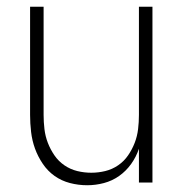

<svg xmlns="http://www.w3.org/2000/svg" viewBox="-20 -540 540 568"><path d="M238 8Q212 8 187 1.5Q162 -5 141.5 -19.5Q121 -34 106.5 -55.5Q92 -77 83.5 -100.5Q75 -124 72 -149.5Q69 -175 69 -200V-520H109V-200Q109 -179 111.5 -158Q114 -137 121.5 -117.5Q129 -98 141 -80.5Q153 -63 170.5 -51Q188 -39 208.5 -34Q229 -29 250 -29Q271 -29 291.5 -34Q312 -39 329.5 -51Q347 -63 359 -80.5Q371 -98 378.5 -117.5Q386 -137 388.5 -158Q391 -179 391 -200V-520H431V0H391V-100Q383 -76 368 -55Q353 -34 332.5 -19.5Q312 -5 287.5 1.5Q263 8 238 8Z"/></svg>

Font: Iosevka Term Curly Extralight
Style: Regular
Weight: 200
Designer: Belleve Invis
Foundry: Belleve Invis
Version: Version 32.3.0